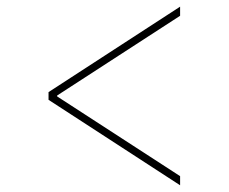

<svg xmlns="http://www.w3.org/2000/svg" viewBox="-20 -568 676 568"><path d="M123.6 -272.7V-295.5L512.8 -548.3V-521.3L149.1 -285.5V-282.7L512.8 -46.9V-19.9Z"/></svg>

Font: Inter Thin BETA
Style: Regular
Weight: 100
Designer: Rasmus Andersson
Foundry: rsms
Version: Version 3.011;git-f93a4a705